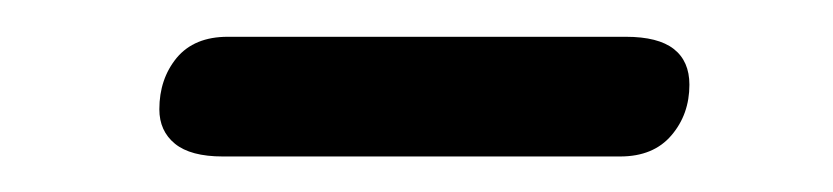

<svg xmlns="http://www.w3.org/2000/svg" viewBox="-20 -320 464 107"><path d="M104.2 -232.8Q86.2 -232.8 77.5 -239.9Q68.8 -247 68.8 -259.1Q68.8 -276 78.5 -287.8Q88.3 -299.5 106.9 -299.5H328.8Q346.8 -299.5 355.5 -292.7Q364.2 -285.9 364.2 -272.8Q364.2 -256.3 354.2 -244.6Q344.2 -232.8 325.6 -232.8Z"/></svg>

Font: Nunito ExtraLight
Style: Italic
Weight: 200
Italic angle: -9°
Designer: Vernon Adams
Foundry: Vernon Adams
Version: Version 3.602